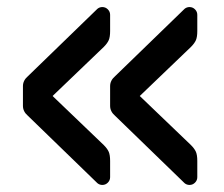

<svg xmlns="http://www.w3.org/2000/svg" viewBox="-20 -601 634 544"><path d="M59 -385 256 -576Q262 -581 270 -581Q279 -581 285.5 -574.5Q292 -568 292 -559V-513Q292 -496 288 -487Q284 -478 274 -468L129 -329L274 -190Q284 -180 288 -171Q292 -162 292 -145V-99Q292 -90 285.5 -83.5Q279 -77 270 -77Q262 -77 256 -82L59 -273Q45 -285 45 -301V-357Q45 -373 59 -385ZM306 -385 503 -576Q509 -581 517 -581Q526 -581 532.5 -574.5Q539 -568 539 -559V-513Q539 -496 535 -487Q531 -478 521 -468L376 -329L521 -190Q531 -180 535 -171Q539 -162 539 -145V-99Q539 -90 532.5 -83.5Q526 -77 517 -77Q509 -77 503 -82L306 -273Q292 -285 292 -301V-357Q292 -373 306 -385Z"/></svg>

Font: Rubik
Style: Regular
Weight: 400
Designer: Hubert & Fischer
Foundry: Hubert & Fischer
Version: Version 1.100